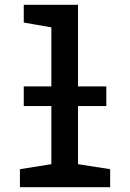

<svg xmlns="http://www.w3.org/2000/svg" viewBox="-20 -780 540 800"><path d="M63 0H439V-75L305 -96V-338H423V-420H305V-760H79V-686L194 -666V-420H79V-338H194V-96L63 -75Z"/></svg>

Font: Noto Sans Mono ExtraCondensed SemiBold
Style: Regular
Weight: 600
Width: 2
Designer: Monotype Design Team
Foundry: Monotype Imaging Inc.
Version: Version 2.014